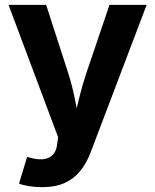

<svg xmlns="http://www.w3.org/2000/svg" viewBox="-20 -566 642 794"><path d="M58.6 193.3 92.1 82.8 110.1 87.6Q139.9 95.3 162.6 91.8Q185.4 88.4 199.3 73.3Q213.2 58.1 216.1 30.9L220.4 1.6L15.3 -545.9H170.8L262.5 -262.5Q279.5 -208.8 289.9 -155.2Q300.4 -101.6 313.8 -43.1H279.7Q293 -101.6 306.1 -155.6Q319.2 -209.6 336.7 -262.5L432.8 -545.9H586.5L354.7 64.4Q338.1 108.4 312.1 140.7Q286.2 173 247.6 190.5Q209.1 208 154.2 208Q125.2 208 99.7 203.8Q74.1 199.6 58.6 193.3Z"/></svg>

Font: Adwaita Sans
Style: Regular
Weight: 400
Designer: Rasmus Andersson
Foundry: rsms
Version: Version 4.001;git-9221beed3